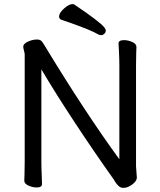

<svg xmlns="http://www.w3.org/2000/svg" viewBox="-20 -900 778 933"><path d="M560 -126V-585Q560 -610 558 -652Q556 -681 556 -689Q556 -705 583 -705Q602 -705 622.5 -696Q643 -687 643 -671.5Q643 -656 642 -644L641 -584V-92L645 -37Q645 -20 622 -3Q600 13 580 13Q566 13 556 3.5Q546 -6 540 -16Q534 -26 532 -29Q440 -158 344.5 -303Q249 -448 181 -563V-111Q181 -85 183 -43L184 -5Q184 11 158 11Q139 11 118.5 2Q98 -7 98 -22.5Q98 -38 99 -50L100 -110V-636Q100 -641 96.5 -654Q93 -667 93 -673Q93 -689 121 -700Q141 -708 159 -708Q175 -708 182 -700Q187 -695 190 -689Q193 -685 196 -680Q391 -358 560 -126ZM473 -729Q464 -729 457 -733Q426 -752 322 -789L278 -804Q267 -809 267 -820Q267 -837 291 -858.5Q315 -880 332 -880Q338 -880 341 -878Q462 -797 487 -767Q494 -758 494 -750.5Q494 -743 487 -736Q480 -729 473 -729Z"/></svg>

Font: Moon Stars Kai
Style: Bold
Weight: 700
Designer: GuiWonder
Version: Version 1.101